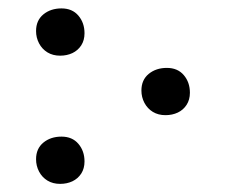

<svg xmlns="http://www.w3.org/2000/svg" viewBox="-20 -436 553 468"><path d="M67.9 -360.4Q67.9 -386.2 85.7 -400.9Q103.5 -415.5 129.9 -415.5Q156.2 -415.5 171.1 -397.9Q186 -380.4 186 -355Q186 -337.9 178 -325.4Q169.9 -313 156.5 -306.6Q143.1 -300.3 126.5 -300.3Q108.9 -300.3 95.7 -308.3Q82.5 -316.4 75.2 -330.3Q67.9 -344.2 67.9 -360.4ZM324.7 -215.3Q324.7 -241.2 342.5 -255.9Q360.4 -270.5 386.7 -270.5Q413.1 -270.5 428 -252.9Q442.9 -235.4 442.9 -210Q442.9 -192.9 434.8 -180.4Q426.8 -168 413.3 -161.6Q399.9 -155.3 383.3 -155.3Q365.7 -155.3 352.5 -163.3Q339.4 -171.4 332 -185.3Q324.7 -199.2 324.7 -215.3ZM67.9 -47.9Q67.9 -73.7 85.7 -88.4Q103.5 -103 129.9 -103Q156.2 -103 171.1 -85.4Q186 -67.9 186 -42.5Q186 -25.4 178 -12.9Q169.9 -0.5 156.5 5.9Q143.1 12.2 126.5 12.2Q108.9 12.2 95.7 4.2Q82.5 -3.9 75.2 -17.8Q67.9 -31.7 67.9 -47.9Z"/></svg>

Font: Junicode Two Beta VF
Style: Regular
Weight: 400
Designer: Peter S. Baker
Foundry: Briery Creek Software
Version: Version 1.031 beta; ttfautohint (v1.8.1.43-b0c9)